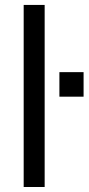

<svg xmlns="http://www.w3.org/2000/svg" viewBox="-20 -747 355 767"><path d="M74.6 -727.3V0H158.4V-727.3ZM313.9 -360.8V-458.8H217.3V-360.8Z"/></svg>

Font: Riot Sans 2.0
Style: Regular
Weight: 400
Designer: Rasmus Andersson
Foundry: rsms
Version: Version 3.006;hotconv 1.0.109;makeotfexe 2.5.65596